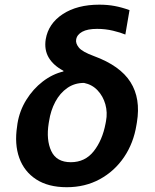

<svg xmlns="http://www.w3.org/2000/svg" viewBox="-20 -780 656 810"><path d="M172.9 -614.3Q184.1 -680.7 244.9 -720.5Q305.7 -760.3 398.9 -760.3Q434.1 -760.3 464.1 -754.6Q494.1 -749 526.4 -737.3L508.8 -634.3Q489.3 -642.6 457 -650.4Q424.8 -658.2 389.6 -658.2Q349.1 -658.2 326.9 -646Q304.7 -633.8 301.3 -613.3Q298.3 -597.2 312.7 -579.3Q327.1 -561.5 376 -543.5Q486.8 -502.9 530.5 -433.6Q574.2 -364.3 557.6 -264.2L555.7 -252.9Q543.5 -176.3 503.2 -116.9Q462.9 -57.6 400.9 -23.9Q338.9 9.8 261.7 9.8Q183.6 9.8 132.8 -23.2Q82 -56.2 61.3 -114Q40.5 -171.9 52.2 -247.1L53.7 -258.8Q62.5 -313 91.1 -358.9Q119.6 -404.8 160.6 -436.3Q201.7 -467.8 247.6 -478.5V-481.4Q205.1 -503.9 185.5 -537.1Q166 -570.3 172.9 -614.3ZM187 -269 185.5 -260.3Q174.3 -189.9 196.3 -142.8Q218.3 -95.7 278.8 -95.7Q338.9 -95.7 375.5 -142.1Q412.1 -188.5 425.3 -258.8L427.2 -269Q434.1 -305.2 424.6 -339.6Q415 -374 391.8 -398.7Q368.7 -423.3 334.5 -430.2Q294.4 -430.2 263.7 -408.7Q232.9 -387.2 213.4 -350.6Q193.8 -314 187 -269Z"/></svg>

Font: Inter Semi Bold
Style: Italic
Weight: 600
Italic angle: -9.39999°
Designer: Rasmus Andersson
Foundry: rsms
Version: Version 4.000;git-3c8e0fc